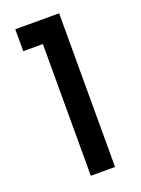

<svg xmlns="http://www.w3.org/2000/svg" viewBox="-140 -793 629 856"><g transform="rotate(-20 175.0 -364.5)"><path d="M45 -625V-729H253V0H138V-625Z"/></g></svg>

Font: Poppins Medium A&M
Style: Regular
Weight: 500
Designer: Ninad Kale (Devanagari), Jonny Pinhorn (Latin)
Foundry: Indian Type Foundry
Version: 4.004